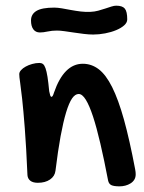

<svg xmlns="http://www.w3.org/2000/svg" viewBox="-20 -659 515 686"><path d="M48.8 -394Q48.8 -401.4 55.2 -408.4Q61.5 -415.5 71.8 -421.1Q82 -426.8 95 -430.4Q107.9 -434.1 121.1 -434.1Q128.4 -434.1 133.5 -430.2Q138.7 -426.3 142.6 -415.3Q146.5 -404.3 149.7 -384.5Q152.8 -364.7 155.8 -333Q157.7 -323.2 159.4 -318.1Q161.1 -313 164.1 -313Q168.5 -313 172.9 -328.1Q208.5 -431.2 275.9 -431.2Q307.1 -431.2 332.8 -411.6Q358.4 -392.1 380.6 -347.9Q402.8 -303.7 422.9 -231.7Q442.9 -159.7 462.9 -54.2Q463.9 -48.8 464.4 -44.4Q464.8 -40 464.8 -36.1Q464.8 -24.9 459.7 -16.8Q454.6 -8.8 446.3 -3.7Q438 1.5 427.7 4.2Q417.5 6.8 407.2 6.8Q386.7 6.8 377.7 2.4Q368.7 -2 366.2 -14.2Q352.1 -88.4 338.6 -146Q325.2 -203.6 312.3 -242.9Q299.3 -282.2 286.6 -302.7Q273.9 -323.2 261.2 -323.2Q248.5 -323.2 237.5 -307.4Q226.6 -291.5 216.3 -257.8Q206.1 -224.1 196.5 -172.4Q187 -120.6 178.2 -48.8Q175.8 -29.3 158.7 -17.6Q141.6 -5.9 115.2 -5.9Q97.7 -5.9 88.4 -13.2Q79.1 -20.5 78.1 -33.2Q73.7 -134.8 68.6 -200.4Q63.5 -266.1 59.1 -305.9Q54.7 -345.7 51.8 -365.2Q48.8 -384.8 48.8 -394ZM122.6 -543Q107.4 -543 99.1 -554.2Q90.8 -565.4 90.8 -585.9Q90.8 -608.4 110.4 -620.1Q129.9 -631.8 173.8 -631.8Q185.5 -631.8 200.9 -629.2Q216.3 -626.5 233.4 -623.3Q250.5 -620.1 268.6 -617.9Q286.6 -615.7 303.7 -616.7Q317.4 -617.2 330.8 -620.8Q344.2 -624.5 356 -628.4Q367.7 -632.3 377.7 -635.5Q387.7 -638.7 395 -638.7Q417.5 -638.7 426 -628.2Q434.6 -617.7 434.6 -589.8Q434.6 -578.1 423.6 -568.4Q412.6 -558.6 395 -551.3Q377.4 -543.9 355.7 -539.8Q334 -535.6 313 -535.6Q297.9 -535.6 279.8 -537.8Q261.7 -540 243.9 -542.7Q226.1 -545.4 210.2 -547.6Q194.3 -549.8 183.6 -549.8Q165.5 -549.8 150.1 -546.4Q134.8 -543 122.6 -543Z"/></svg>

Font: Gochi Hand
Style: Regular
Weight: 400
Designer: Juan Pablo del Peral
Foundry: Juan Pablo del Peral
Version: Version 1.001